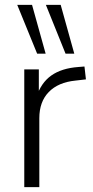

<svg xmlns="http://www.w3.org/2000/svg" viewBox="-20 -771 382 791"><path d="M80 0V-485H140V-371H130Q149 -430 191.5 -460Q234 -490 303 -495L328 -497L334 -444L291 -439Q220 -432 181 -392Q142 -352 142 -284V0ZM250 -550 169 -751H230L286 -550ZM133 -550 51 -751H112L168 -550Z"/></svg>

Font: Nunito Sans 12pt Light
Style: Regular
Weight: 300
Designer: Vernon Adams
Foundry: Vernon Adams
Version: Version 3.101;gftools[0.9.27]